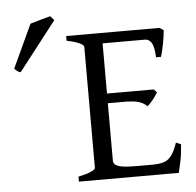

<svg xmlns="http://www.w3.org/2000/svg" viewBox="-51 -756 824 808"><g transform="rotate(-5 361.0 -352.0)"><path d="M661 -604Q659 -578 652.5 -545Q646 -512 640 -493H619Q617 -538 606.5 -554.5Q596 -571 579 -571H374L388 -615H644ZM610 -346Q602 -332 589 -315.5Q576 -299 565 -291Q550 -306 529.5 -312Q509 -318 468 -318H368L378 -359H597ZM692 -119Q689 -77 682.5 -46Q676 -15 672 0H250V-21Q284 -28 303 -36.5Q322 -45 322 -51V-564Q322 -570 304 -579Q286 -588 250 -595V-615H388H470V-595Q438 -588 419 -585Q400 -582 400 -575V-75Q400 -66 407 -59Q414 -52 435 -48Q456 -44 499 -44H562Q592 -44 611 -49.5Q630 -55 644 -72.5Q658 -90 671 -128ZM46 -480Q38 -482 33 -485.5Q28 -489 20 -497L105 -680Q121 -685 146.5 -692Q172 -699 190 -704L206 -686Z"/></g></svg>

Font: ChillKai
Style: Regular
Weight: 400
Designer: ChillType
Foundry: 寒蝉字型
Version: Version 2.000